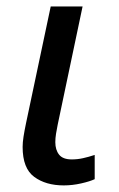

<svg xmlns="http://www.w3.org/2000/svg" viewBox="-20 -558 363 588"><path d="M175.3 9.8Q120.1 9.8 84.7 -16.4Q49.3 -42.5 49.3 -107.9Q49.3 -121.6 52 -139.2Q54.7 -156.7 59.6 -180.2L135.3 -538.1H232.9L156.7 -176.3Q153.8 -162.1 151.6 -148.4Q149.4 -134.8 149.4 -122.6Q149.4 -99.1 160.9 -84.5Q172.4 -69.8 199.7 -69.8Q217.3 -69.8 233.9 -73.5Q250.5 -77.1 270 -83.5V-9.3Q255.4 -2.4 228.5 3.7Q201.7 9.8 175.3 9.8Z"/></svg>

Font: Open Sans Medium
Style: Italic
Weight: 500
Italic angle: -12°
Designer: Monotype Design Team
Foundry: Monotype Imaging Inc.
Version: Version 3.000